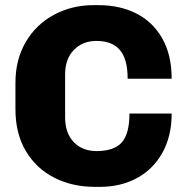

<svg xmlns="http://www.w3.org/2000/svg" viewBox="-20 -716 723 746"><path d="M647 -410H476Q476 -486 446 -521.5Q416 -557 355 -557Q301 -557 267 -522Q233 -487 233 -427V-260Q233 -199 266.5 -164Q300 -129 355 -129Q423 -129 453 -162.5Q483 -196 483 -275H647Q647 -187 611 -122.5Q575 -58 512 -24Q449 10 369 10H348Q261 10 191 -25.5Q121 -61 80.5 -129Q40 -197 40 -292V-394Q40 -485 80.5 -553.5Q121 -622 190.5 -659Q260 -696 343 -696H363Q445 -696 509 -664Q573 -632 610 -567.5Q647 -503 647 -410Z"/></svg>

Font: Chivo ExtraBold
Style: Regular
Weight: 800
Designer: Hector Gatti
Foundry: Omnibus-Type
Version: Version 1.007